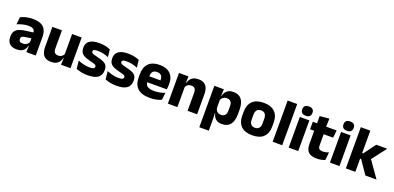

<svg xmlns="http://www.w3.org/2000/svg" viewBox="7 -1703 5931 2891"><g transform="rotate(20 2972.0 -257.5)"><path d="M483 0H332.5L337 -123L333.5 -130.5V-284L332.5 -304Q332.5 -345 308.5 -364.5Q284.5 -384 228 -384Q178.5 -384 134 -371.5Q89.5 -359 50 -343L63 -461.5Q86.5 -472.5 115.8 -482.2Q145 -492 180.5 -498Q216 -504 256.5 -504Q321 -504 364.5 -489Q408 -474 434 -446.5Q460 -419 471.5 -380.8Q483 -342.5 483 -296.5ZM176 11.5Q102.5 11.5 64.5 -25.5Q26.5 -62.5 26.5 -131V-144.5Q26.5 -217 71.2 -251.8Q116 -286.5 213.5 -299L345.5 -316.5L354.5 -224.5L237.5 -207.5Q202 -203 187.5 -191Q173 -179 173 -155.5V-152Q173 -129.5 187.5 -116.2Q202 -103 234 -103Q262 -103 282.2 -111.5Q302.5 -120 315.5 -133.8Q328.5 -147.5 335 -164.5L356.5 -102.5H331.5Q323.5 -70.5 306.8 -44.5Q290 -18.5 258.5 -3.5Q227 11.5 176 11.5Z M571 -491.5H724V-202.5Q724 -175.5 731 -155.8Q738 -136 754.5 -125.2Q771 -114.5 799.5 -114.5Q823.5 -114.5 841.2 -123Q859 -131.5 871.2 -146Q883.5 -160.5 889.5 -178L913 -106.5H887Q879 -73.5 860.8 -46.5Q842.5 -19.5 810.8 -4Q779 11.5 729.5 11.5Q675 11.5 639.8 -9.8Q604.5 -31 587.8 -73Q571 -115 571 -178ZM887 -491.5H1040V0H888L893 -123L887 -137Z M1317 12Q1258.5 12 1211.5 1.8Q1164.5 -8.5 1131 -22L1118 -150.5Q1156.5 -134.5 1203.2 -121.8Q1250 -109 1304.5 -109Q1348 -109 1366.2 -118.2Q1384.5 -127.5 1384.5 -147V-149Q1384.5 -162.5 1375.2 -171.2Q1366 -180 1343.2 -187Q1320.5 -194 1279.5 -203.5Q1218 -218 1182 -237.8Q1146 -257.5 1130.8 -286.2Q1115.5 -315 1115.5 -354.5V-358.5Q1115.5 -431.5 1167.5 -467.8Q1219.5 -504 1320.5 -504Q1377.5 -504 1423 -493.5Q1468.5 -483 1499.5 -468.5L1512.5 -349Q1476.5 -365 1432.2 -375.5Q1388 -386 1339.5 -386Q1310 -386 1293.2 -382Q1276.5 -378 1269.8 -370.5Q1263 -363 1263 -352V-350.5Q1263 -338.5 1271 -330Q1279 -321.5 1300.2 -314Q1321.5 -306.5 1361.5 -297Q1423.5 -283.5 1461.5 -266.2Q1499.5 -249 1517 -221.8Q1534.5 -194.5 1534.5 -149.5V-145Q1534.5 -65.5 1481 -26.8Q1427.5 12 1317 12Z M1780.5 12Q1722 12 1675 1.8Q1628 -8.5 1594.5 -22L1581.5 -150.5Q1620 -134.5 1666.8 -121.8Q1713.5 -109 1768 -109Q1811.5 -109 1829.8 -118.2Q1848 -127.5 1848 -147V-149Q1848 -162.5 1838.8 -171.2Q1829.5 -180 1806.8 -187Q1784 -194 1743 -203.5Q1681.5 -218 1645.5 -237.8Q1609.5 -257.5 1594.2 -286.2Q1579 -315 1579 -354.5V-358.5Q1579 -431.5 1631 -467.8Q1683 -504 1784 -504Q1841 -504 1886.5 -493.5Q1932 -483 1963 -468.5L1976 -349Q1940 -365 1895.8 -375.5Q1851.5 -386 1803 -386Q1773.5 -386 1756.8 -382Q1740 -378 1733.2 -370.5Q1726.5 -363 1726.5 -352V-350.5Q1726.5 -338.5 1734.5 -330Q1742.5 -321.5 1763.8 -314Q1785 -306.5 1825 -297Q1887 -283.5 1925 -266.2Q1963 -249 1980.5 -221.8Q1998 -194.5 1998 -149.5V-145Q1998 -65.5 1944.5 -26.8Q1891 12 1780.5 12Z M2314 12.5Q2180 12.5 2116 -47.2Q2052 -107 2052 -221.5V-272.5Q2052 -385.5 2112 -445.8Q2172 -506 2286.5 -506Q2363.5 -506 2414.8 -479.8Q2466 -453.5 2491.8 -405Q2517.5 -356.5 2517.5 -288.5V-272Q2517.5 -253 2515.8 -233.2Q2514 -213.5 2511 -196.5H2373Q2375 -225.5 2375.5 -251.2Q2376 -277 2376 -298Q2376 -328.5 2366.5 -349.2Q2357 -370 2337.2 -381Q2317.5 -392 2286.5 -392Q2240.5 -392 2219.2 -367.2Q2198 -342.5 2198 -297V-252L2199 -235.5V-200.5Q2199 -181.5 2205.2 -164.5Q2211.5 -147.5 2227.2 -134.8Q2243 -122 2270.8 -114.8Q2298.5 -107.5 2341.5 -107.5Q2387 -107.5 2429 -116.2Q2471 -125 2509.5 -140L2497 -25Q2463 -7.5 2416.5 2.5Q2370 12.5 2314 12.5ZM2480 -196.5H2133V-291H2480Z M3069 0H2916V-289Q2916 -316 2909 -335.8Q2902 -355.5 2885.5 -366Q2869 -376.5 2840.5 -376.5Q2817 -376.5 2799 -368.2Q2781 -360 2768.8 -345.8Q2756.5 -331.5 2750.5 -313.5L2727 -385H2753Q2761 -418.5 2779.2 -445Q2797.5 -471.5 2829.5 -487.2Q2861.5 -503 2910.5 -503Q2965.5 -503 3000.5 -481.8Q3035.5 -460.5 3052.2 -418.5Q3069 -376.5 3069 -313.5ZM2753 0H2600V-491.5H2752L2747 -368.5L2753 -354Z M3467 11.5Q3423 11.5 3393 -3Q3363 -17.5 3345.2 -44.2Q3327.5 -71 3320 -106.5H3280.5L3316.5 -209.5Q3317.5 -179 3328.2 -158Q3339 -137 3359.2 -125.8Q3379.5 -114.5 3407.5 -114.5Q3449.5 -114.5 3471.2 -139.2Q3493 -164 3493 -213V-283Q3493 -332 3471.8 -356.5Q3450.5 -381 3408.5 -381Q3385 -381 3365.8 -372Q3346.5 -363 3333.2 -348.2Q3320 -333.5 3314 -314.5L3279 -385H3319.5Q3327 -418 3344.5 -444.8Q3362 -471.5 3393 -487.2Q3424 -503 3472 -503Q3558 -503 3602.2 -446.8Q3646.5 -390.5 3646.5 -278V-218Q3646.5 -104.5 3602.2 -46.5Q3558 11.5 3467 11.5ZM3318.5 172H3166.5V-491.5H3318.5L3313.5 -359L3316.5 -341.5V-152.5L3314.5 -126.5L3318.5 5Z M3955 14Q3836 14 3775.2 -45.2Q3714.5 -104.5 3714.5 -212V-276.5Q3714.5 -385.5 3775.5 -445.8Q3836.5 -506 3955 -506Q4073.5 -506 4134.2 -445.8Q4195 -385.5 4195 -276.5V-212Q4195 -104.5 4134.5 -45.2Q4074 14 3955 14ZM3955 -106.5Q3997.5 -106.5 4019.8 -132.2Q4042 -158 4042 -205.5V-283Q4042 -333 4019.8 -359Q3997.5 -385 3955 -385Q3912.5 -385 3890.2 -359Q3868 -333 3868 -283V-205.5Q3868 -158 3890.2 -132.2Q3912.5 -106.5 3955 -106.5Z M4432.5 0H4279.5V-660.5H4432.5Z M4689 0H4536V-491.5H4689ZM4612.5 -538Q4569.5 -538 4550 -557.8Q4530.5 -577.5 4530.5 -611V-614.5Q4530.5 -648 4550 -667.5Q4569.5 -687 4612.5 -687Q4654.5 -687 4674.2 -667.5Q4694 -648 4694 -614.5V-611Q4694 -577 4674.2 -557.5Q4654.5 -538 4612.5 -538Z M4987.5 11Q4922 11 4883.2 -8.8Q4844.5 -28.5 4827.5 -68Q4810.5 -107.5 4810.5 -165.5V-440H4962.5V-190Q4962.5 -154 4978.8 -137.2Q4995 -120.5 5039.5 -120.5Q5064 -120.5 5088 -126Q5112 -131.5 5131.5 -140L5118.5 -13.5Q5093 -2.5 5059.8 4.2Q5026.5 11 4987.5 11ZM5113.5 -369.5H4744.5V-489.5H5127ZM4958 -478.5H4812.5L4812 -605.5L4963.5 -620Z M5350 0H5197V-491.5H5350ZM5273.5 -538Q5230.5 -538 5211 -557.8Q5191.5 -577.5 5191.5 -611V-614.5Q5191.5 -648 5211 -667.5Q5230.5 -687 5273.5 -687Q5315.5 -687 5335.2 -667.5Q5355 -648 5355 -614.5V-611Q5355 -577 5335.2 -557.5Q5315.5 -538 5273.5 -538Z M5943.5 0H5765L5620 -212H5580V-302H5620L5761 -491.5H5936.5L5749.5 -247.5V-276.5ZM5604 0H5452V-660.5H5604Z"/></g></svg>

Font: Anek Malayalam Medium
Style: Bold
Weight: 700
Version: Version 1.003